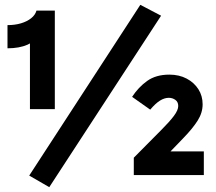

<svg xmlns="http://www.w3.org/2000/svg" viewBox="-20 -725 894 795"><path d="M104 -599 136 -578Q128 -555 94 -540Q60 -525 11 -525V-621Q42 -621 67 -628.5Q92 -636 109 -649.5Q126 -663 131 -681H207V-273H104ZM184 50 101 2 561 -705 647 -660ZM819 -293Q819 -258 798 -225Q777 -192 738 -152L658 -69L644 -98H824V0H534V-72L648 -187Q682 -221 700 -245Q718 -269 718 -286Q718 -303 706 -311.5Q694 -320 679 -320Q661 -320 642.5 -308.5Q624 -297 602 -271L527 -324Q553 -364 589.5 -390Q626 -416 681 -416Q722 -416 753 -399.5Q784 -383 801.5 -355.5Q819 -328 819 -293Z"/></svg>

Font: Gabarito SemiBold
Style: Regular
Weight: 600
Designer: Leandro Assis / Alvaro Franca / Felipe Casaprima
Foundry: Naipe Foundry
Version: Version 1.000